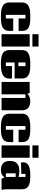

<svg xmlns="http://www.w3.org/2000/svg" viewBox="1701 -2575 889 4331"><g transform="rotate(90 2145.5 -409.5)"><path d="M675.8 -263.2 676.3 -171.9Q676.3 -143.1 669.9 -118.9Q663.6 -94.7 653.3 -76.9Q643.1 -59.1 626.2 -44.9Q609.4 -30.8 592 -21.2Q574.7 -11.7 550.5 -4.9Q526.4 2 505.4 5.6Q484.4 9.3 456.3 11.5Q428.2 13.7 407 14.2Q385.7 14.6 356.9 14.6Q319.8 14.6 291.3 13.4Q262.7 12.2 227.8 7.8Q192.9 3.4 167 -4.4Q141.1 -12.2 115.2 -26.4Q89.4 -40.5 73 -60.1Q56.6 -79.6 46.4 -108.4Q36.1 -137.2 36.1 -173.3V-466.3Q36.1 -494.6 42.7 -518.3Q49.3 -542 60.1 -559.3Q70.8 -576.7 88.4 -590.3Q106 -604 123.5 -613.3Q141.1 -622.6 165.8 -629.2Q190.4 -635.7 211.7 -639.4Q232.9 -643.1 261.2 -645Q289.6 -647 310.5 -647.5Q331.5 -647.9 359.9 -647.9Q396.5 -647.9 417.5 -647.5Q438.5 -647 476.3 -643.8Q514.2 -640.6 537.4 -634.5Q560.5 -628.4 589.8 -616Q619.1 -603.5 635.7 -585.7Q652.3 -567.9 664.1 -540.3Q675.8 -512.7 675.8 -477.5V-384.3H397V-539.6H315.4V-97.2H397V-263.2Z M1029.8 -834.5V-695.8H751V-834.5ZM1029.8 0H751V-634.8H1029.8Z M1389.2 -379.4H1471.2V-539.6H1389.2ZM1749.5 -235.8Q1753.4 -206.1 1753.4 -185.5Q1753.4 -76.2 1675.5 -30.8Q1597.7 14.6 1430.7 14.6Q1401.9 14.6 1380.4 14.2Q1358.9 13.7 1330.6 11.5Q1302.2 9.3 1281.2 5.6Q1260.3 2 1236.1 -4.9Q1211.9 -11.7 1194.6 -21.2Q1177.2 -30.8 1160.4 -44.9Q1143.6 -59.1 1133.1 -76.9Q1122.6 -94.7 1116.2 -119.1Q1109.9 -143.6 1109.9 -172.4V-465.3Q1109.9 -501 1120.6 -529.5Q1131.3 -558.1 1148.2 -576.9Q1165 -595.7 1192.1 -609.4Q1219.2 -623 1244.9 -630.4Q1270.5 -637.7 1305.7 -641.8Q1340.8 -646 1367.4 -647Q1394 -647.9 1429.7 -647.9Q1457.5 -647.9 1478.5 -647.5Q1499.5 -647 1527.6 -645Q1555.7 -643.1 1576.4 -639.4Q1597.2 -635.7 1621.6 -629.2Q1646 -622.6 1663.6 -613.3Q1681.2 -604 1698.2 -590.1Q1715.3 -576.2 1725.8 -558.8Q1736.3 -541.5 1742.9 -517.8Q1749.5 -494.1 1749.5 -465.8V-294.9H1389.2V-97.2H1470.7V-235.8Z M2262.2 -647.9Q2362.3 -647.5 2415 -600.1Q2467.8 -552.7 2467.8 -460.9V0H2189V-539.6H2107.4V0H1828.6V-634.8H2077.6L2095.7 -580.1Q2117.7 -610.8 2162.6 -629.4Q2207.5 -647.9 2262.2 -647.9Z M3184.6 -263.2 3185.1 -171.9Q3185.1 -143.1 3178.7 -118.9Q3172.4 -94.7 3162.1 -76.9Q3151.9 -59.1 3135 -44.9Q3118.2 -30.8 3100.8 -21.2Q3083.5 -11.7 3059.3 -4.9Q3035.2 2 3014.2 5.6Q2993.2 9.3 2965.1 11.5Q2937 13.7 2915.8 14.2Q2894.5 14.6 2865.7 14.6Q2828.6 14.6 2800 13.4Q2771.5 12.2 2736.6 7.8Q2701.7 3.4 2675.8 -4.4Q2649.9 -12.2 2624 -26.4Q2598.1 -40.5 2581.8 -60.1Q2565.4 -79.6 2555.2 -108.4Q2544.9 -137.2 2544.9 -173.3V-466.3Q2544.9 -494.6 2551.5 -518.3Q2558.1 -542 2568.8 -559.3Q2579.6 -576.7 2597.2 -590.3Q2614.7 -604 2632.3 -613.3Q2649.9 -622.6 2674.6 -629.2Q2699.2 -635.7 2720.5 -639.4Q2741.7 -643.1 2770 -645Q2798.3 -647 2819.3 -647.5Q2840.3 -647.9 2868.7 -647.9Q2905.3 -647.9 2926.3 -647.5Q2947.3 -647 2985.1 -643.8Q3022.9 -640.6 3046.1 -634.5Q3069.3 -628.4 3098.6 -616Q3127.9 -603.5 3144.5 -585.7Q3161.1 -567.9 3172.9 -540.3Q3184.6 -512.7 3184.6 -477.5V-384.3H2905.8V-539.6H2824.2V-97.2H2905.8V-263.2Z M3538.6 -834.5V-695.8H3259.8V-834.5ZM3538.6 0H3259.8V-634.8H3538.6Z M3889.6 -318.8V-97.7H3970.7V-318.8ZM4249 -125.5Q4249.5 -63 4263.2 -0.5H4009.3L3981.9 -67.9Q3958.5 -29.3 3916.3 -7.3Q3874 14.6 3815.9 14.6Q3711.9 14.6 3661.1 -35.9Q3610.4 -86.4 3610.4 -189.5Q3610.4 -299.3 3668 -350.8Q3725.6 -402.3 3840.8 -402.3Q3909.7 -402.3 3970.7 -382.3V-540H3902.8V-446.8L3646.5 -437Q3641.1 -468.3 3641.1 -490.7Q3641.1 -521 3651.6 -545.4Q3662.1 -569.8 3679 -585.9Q3695.8 -602.1 3721.2 -613.8Q3746.6 -625.5 3771 -632.1Q3795.4 -638.7 3827.1 -642.3Q3858.9 -646 3882.8 -647Q3906.7 -647.9 3936 -647.9Q3964.4 -647.9 3986.3 -647.5Q4008.3 -647 4035.6 -644.8Q4063 -642.6 4084 -638.7Q4105 -634.8 4128.2 -627.9Q4151.4 -621.1 4168.2 -611.8Q4185.1 -602.5 4200.9 -588.6Q4216.8 -574.7 4226.8 -557.1Q4236.8 -539.6 4242.9 -516.1Q4249 -492.7 4249 -464.8Z"/></g></svg>

Font: Coda
Style: Heavy
Weight: 800
Version: Version 2.000; ttfautohint (v0.8) -r 50 -G 200 -x